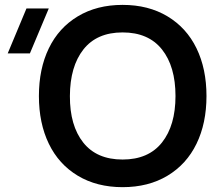

<svg xmlns="http://www.w3.org/2000/svg" viewBox="-20 -755 899 790"><path d="M484.4 15.1Q378.4 15.1 300 -32Q221.7 -79.1 180.9 -163.6Q140.1 -248 140.1 -359.9Q140.1 -471.7 180.9 -556.2Q221.7 -640.6 300 -687.7Q378.4 -734.9 484.4 -734.9Q590.8 -734.9 669.2 -687.7Q747.6 -640.6 788.6 -556.2Q829.6 -471.7 829.6 -359.9Q829.6 -248 788.6 -163.6Q747.6 -79.1 669.2 -32Q590.8 15.1 484.4 15.1ZM180.7 -720.2 103 -535.2H11.7L88.9 -720.2ZM702.1 -359.9Q702.1 -481.4 646.5 -551.5Q590.8 -621.6 484.4 -621.6Q378.4 -621.6 323.2 -551.5Q268.1 -481.4 267.6 -359.9Q267.1 -238.3 322.5 -168.5Q377.9 -98.6 484.4 -98.6Q590.8 -98.6 646.5 -168.7Q702.1 -238.8 702.1 -359.9Z"/></svg>

Font: Vela Sans Bd
Style: Bold
Weight: 700
Designer: Principal design: Mikhail Sharanda - project Manrope.
Design modification: Ravid Balaliev
Foundry: Mikhail Sharanda
Version: Version 1.001